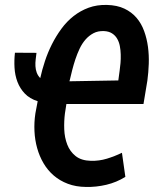

<svg xmlns="http://www.w3.org/2000/svg" viewBox="-20 -740 627 771"><path d="M325.2 10.7Q284.7 10.3 252.4 -2Q220.2 -14.2 195.8 -35.2Q171.4 -56.2 154.8 -84.5Q138.2 -112.8 129.2 -145.3Q120.1 -177.7 118.4 -213.4Q116.7 -249 122.1 -284.7L131.3 -333.5Q99.1 -343.8 79.6 -364.3Q60.1 -384.8 50 -411.4Q40 -438 38.3 -468.3Q36.6 -498.5 40 -528.3L126.5 -527.8Q125 -515.1 123.3 -501.5Q121.6 -487.8 122.3 -474.4Q123 -460.9 127.4 -448.7Q131.8 -436.5 141.6 -426.3Q148.9 -459.5 160.4 -494.4Q171.9 -529.3 188.5 -562.3Q205.1 -595.2 226.6 -624.5Q248 -653.8 275.4 -675.3Q302.7 -696.8 335.9 -709Q369.1 -721.2 409.2 -720.2Q450.2 -719.2 479.5 -705.3Q508.8 -691.4 528.3 -668.5Q547.9 -645.5 558.8 -615.2Q569.8 -585 574.2 -551.8Q578.6 -518.6 577.4 -483.6Q576.2 -448.7 571.8 -416.5L556.2 -322.3H246.6L240.7 -284.2Q236.8 -253.4 238 -220.5Q239.3 -187.5 250 -159.7Q260.7 -131.8 283.4 -113.5Q306.2 -95.2 344.7 -94.2Q377.9 -93.3 409.2 -102.8Q440.4 -112.3 469.7 -126.5L483.4 -29.8Q448.2 -7.8 407 2Q365.7 11.7 325.2 10.7ZM258.8 -413.6 455.1 -417 460.4 -456.1Q462.4 -469.7 463.9 -486.8Q465.3 -503.9 464.8 -521.2Q464.4 -538.6 461.2 -555.2Q458 -571.8 450.4 -584.7Q442.9 -597.7 429.9 -606Q417 -614.3 397.5 -615.2Q373.5 -616.2 355.5 -606.7Q337.4 -597.2 323.5 -581.3Q309.6 -565.4 299.8 -544.7Q290 -523.9 282.7 -502Q275.4 -480 270 -458.7Q264.6 -437.5 260.7 -420.4Z"/></svg>

Font: Roboto Mono Medium
Style: Italic
Weight: 500
Designer: Google
Version: Version 2.000985; 2015; ttfautohint (v1.3)